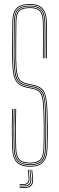

<svg xmlns="http://www.w3.org/2000/svg" viewBox="-20 -825 296 956"><path d="M130.5 -11Q92 -11 74.9 -27.8Q57.8 -44.5 56.5 -88.5Q55.5 -128.5 55.1 -159.2Q54.8 -190 55.2 -219.1Q55.8 -248.2 56.5 -283H60.5Q59.2 -234.8 59 -190.8Q58.8 -146.8 60.5 -88.5Q61.8 -45.8 78 -30.4Q94.2 -15 130.5 -15Q164.8 -15 180.1 -30.9Q195.5 -46.8 196.5 -88.5Q197.5 -123 197.9 -147.1Q198.2 -171.2 197.9 -197.8Q197.5 -224.2 196.5 -265.5Q195.5 -309.8 191 -333.2Q186.5 -356.8 175.6 -367.2Q164.8 -377.8 144 -382.5L111.5 -389Q80.5 -396.5 65.8 -412.6Q51 -428.8 46.2 -457Q41.5 -485.2 40.5 -529Q39.8 -566.2 40.6 -616.8Q41.5 -667.2 41.5 -713Q41.5 -762.5 61.9 -783.8Q82.2 -805 129.5 -805Q172.2 -805 192.1 -783.6Q212 -762.2 213.5 -712Q214 -688 214.2 -643.6Q214.5 -599.2 213.5 -535H209.5Q210.2 -590.2 210.2 -637.8Q210.2 -685.2 209.5 -711.8Q208.2 -761.8 188.6 -781.4Q169 -801 129.5 -801Q84 -801 64.8 -780.9Q45.5 -760.8 45.5 -713Q45.5 -667.2 44.6 -616.8Q43.8 -566.2 44.5 -529Q45.5 -485.5 50 -458Q54.5 -430.5 68.6 -415.4Q82.8 -400.2 112.5 -393L144.8 -386.5Q166.8 -381.5 178.4 -370.4Q190 -359.2 194.8 -334.9Q199.5 -310.5 200.5 -265.5Q201.5 -224.2 201.9 -198.1Q202.2 -172 201.9 -148Q201.5 -124 200.5 -88.5Q199.2 -45.8 183.5 -28.4Q167.8 -11 130.5 -11ZM130.5 -3Q89.8 -3 69.8 -21.4Q49.8 -39.8 48.5 -88.2Q47.5 -128 47.1 -158.9Q46.8 -189.8 47.2 -219Q47.8 -248.2 48.5 -283H52.5Q51.2 -235 51 -190.9Q50.8 -146.8 52.5 -88.2Q53.8 -43.8 71.4 -25.4Q89 -7 130.5 -7Q169.2 -7 186.2 -25.5Q203.2 -44 204.5 -88.5Q205.5 -122.8 205.9 -147.1Q206.2 -171.5 205.9 -198.2Q205.5 -225 204.5 -265.8Q203.5 -311.5 198.4 -336.6Q193.2 -361.8 180.9 -373.4Q168.5 -385 145.8 -390.2L113.5 -396.8Q85 -403.8 71.5 -418Q58 -432.2 53.8 -458.9Q49.5 -485.5 48.5 -529.2Q47.8 -566.2 48.6 -616.8Q49.5 -667.2 49.5 -713Q49.5 -759 67.6 -778Q85.8 -797 129.5 -797Q168 -797 186.1 -778.5Q204.2 -760 205.5 -711.8Q206.2 -685.5 206.2 -637.6Q206.2 -589.8 205.5 -535H201.5Q202.2 -590.2 202.2 -637.8Q202.2 -685.2 201.5 -711.8Q200.2 -756.5 184 -774.8Q167.8 -793 129.5 -793Q87.2 -793 70.4 -775.4Q53.5 -757.8 53.5 -713Q53.5 -667 52.6 -616.6Q51.8 -566.2 52.5 -529.2Q53.5 -481.8 58.6 -456Q63.8 -430.2 76.8 -418.5Q89.8 -406.8 114.2 -400.8L146.8 -394.2Q187.8 -384.8 197.4 -355.5Q207 -326.2 208.5 -265.8Q209.5 -224.5 209.9 -198.6Q210.2 -172.8 209.9 -148.6Q209.5 -124.5 208.5 -88.2Q207.2 -40.8 188.5 -21.9Q169.8 -3 130.5 -3ZM130.5 5Q85.2 5 63.6 -16.2Q42 -37.5 40.5 -88Q39.5 -126.2 39.1 -155.9Q38.8 -185.5 39.1 -215.1Q39.5 -244.8 40.5 -283H44.5Q43.2 -235 43 -190.8Q42.8 -146.5 44.5 -88.2Q45.8 -38.2 67 -18.6Q88.2 1 130.5 1Q172.8 1 192 -20Q211.2 -41 212.5 -88.2Q213.5 -122.5 213.9 -146.8Q214.2 -171 213.9 -197.8Q213.5 -224.5 212.5 -265.8Q211 -326.2 200.9 -357.1Q190.8 -388 147.5 -398L115.2 -404.5Q92 -410.2 79.6 -421.4Q67.2 -432.5 62.4 -457.5Q57.5 -482.5 56.5 -529.2Q55.8 -566.2 56.6 -616.6Q57.5 -667 57.5 -713Q57.5 -756 73.2 -772.5Q89 -789 129.5 -789Q165.5 -789 180.9 -772.2Q196.2 -755.5 197.5 -711.5Q198.2 -685 198.2 -637.4Q198.2 -589.8 197.5 -535H193.5Q194.2 -590.2 194.2 -637.6Q194.2 -685 193.5 -711.5Q192.5 -754 177.8 -769.5Q163 -785 129.5 -785Q90.8 -785 76.1 -769.5Q61.5 -754 61.5 -713Q61.5 -667 60.6 -616.6Q59.8 -566.2 60.5 -529.5Q61.5 -483.8 66 -459.5Q70.5 -435.2 82.2 -424.6Q94 -414 116.2 -408.5L148.5 -402Q193.5 -391.5 204.2 -359.1Q215 -326.8 216.5 -266Q217.5 -224.5 217.9 -198.2Q218.2 -172 217.9 -147.8Q217.5 -123.5 216.5 -88Q215 -38.5 194.5 -16.8Q174 5 130.5 5ZM136.2 20H140.2L144.2 56.8Q147.5 86.2 136.6 98.9Q125.8 111.5 97.5 111.5H77.5V107.5H97.5Q123.5 107.5 133.4 95.8Q143.2 84 140.2 56.8ZM118.2 20H122.2L126.2 56.8Q130.5 95.5 97.5 95.5H77.5V91.5H97.5Q126 91.5 122.2 56.8ZM127.2 20H131.2L135.2 56.8Q138 81.8 129.2 92.6Q120.5 103.5 97.5 103.5H77.5V99.5H97.5Q118.2 99.5 126 89.6Q133.8 79.8 131.2 56.8Z"/></svg>

Font: Big Shoulders Inline Display Thin
Style: Regular
Weight: 100
Designer: Patric King
Foundry: XO Type Co
Version: Version 1.000